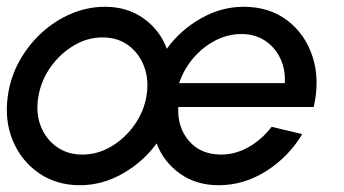

<svg xmlns="http://www.w3.org/2000/svg" viewBox="-28 -534 1017 567"><path d="M208 13Q139 13 87.2 -22.5Q35.5 -58 10.2 -117.8Q-15 -177.5 -5 -250Q2.5 -305 28.8 -352.8Q55 -400.5 94.5 -436.8Q134 -473 182.2 -493.5Q230.5 -514 282 -514Q348 -514 396.2 -479.5Q444.5 -445 464.5 -390Q504.5 -445 565 -479.5Q625.5 -514 691.5 -514Q767 -514 820 -474Q873 -434 895 -366.8Q917 -299.5 898.5 -218H498.5Q495.5 -158 529.8 -118Q564 -78 624.5 -77.5Q667 -77.5 706 -99.5Q745 -121.5 774 -159.5L864.5 -138Q825 -71.5 758.8 -29.2Q692.5 13 617.5 13Q551.5 13 503.2 -21.5Q455 -56 434.5 -110.5Q395 -56 334.5 -21.5Q274 13 208 13ZM501 -288.5H813Q815.5 -328 800 -361Q784.5 -394 754.8 -413.8Q725 -433.5 685 -433.5Q644.5 -433.5 607.5 -414.2Q570.5 -395 542.5 -362Q514.5 -329 501 -288.5ZM215 -77.5Q260 -77.5 300.2 -101.2Q340.5 -125 368.5 -164.2Q396.5 -203.5 404.5 -250Q412.5 -297 398 -336.5Q383.5 -376 351.5 -399.8Q319.5 -423.5 275 -423.5Q230 -423.5 189.8 -399.5Q149.5 -375.5 121.5 -336Q93.5 -296.5 85.5 -250Q77 -201.5 92 -162.5Q107 -123.5 139.2 -100.5Q171.5 -77.5 215 -77.5Z"/></svg>

Font: Urbanist Medium
Style: Italic
Weight: 500
Italic angle: -8°
Designer: Corey Hu
Foundry: Corey Hu
Version: Version 1.330; ttfautohint (v1.8.4.7-5d5b)